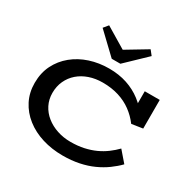

<svg xmlns="http://www.w3.org/2000/svg" viewBox="-209 -1172 1379 1387"><g transform="rotate(30 481.0 -478.5)"><path d="M490 13Q399 13 319.5 -11.5Q240 -36 180 -83Q120 -130 86.5 -195.5Q53 -261 53 -341Q53 -425 86 -491Q119 -557 176.5 -604Q234 -651 309 -675.5Q384 -700 469 -700Q550 -700 618 -677.5Q686 -655 740 -613.5Q794 -572 833 -516L772 -531V-686H897V-447L805 -433Q769 -481 721.5 -516Q674 -551 613.5 -570Q553 -589 479 -589Q419 -589 368 -571.5Q317 -554 279.5 -521.5Q242 -489 221 -443.5Q200 -398 200 -343Q200 -289 222.5 -244.5Q245 -200 285 -168Q325 -136 377.5 -118.5Q430 -101 490 -101Q550 -101 600 -112Q650 -123 691.5 -142Q733 -161 768 -187Q803 -213 832 -243L908 -155Q875 -121 833 -90.5Q791 -60 739.5 -36.5Q688 -13 625.5 0Q563 13 490 13ZM657 -970 688 -931 520 -770H448L279 -931L311 -970L484 -866Z"/></g></svg>

Font: BioRhyme SemiExpanded
Style: Bold
Weight: 700
Width: 6
Designer: Aoife Mooney
Foundry: Aoife Mooney Type
Version: Version 1.600;gftools[0.9.33]